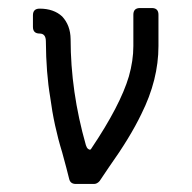

<svg xmlns="http://www.w3.org/2000/svg" viewBox="-20 -458 478 478"><path d="M374.5 -421.4V-343.3Q374.5 -259.3 332 -174.3Q304.2 -116.2 251 -41.5Q234.4 -16.6 228 -7.3Q221.7 0 213.9 0H168.9Q155.3 0 152.3 -12.2Q147 -34.2 134.8 -78.6Q114.3 -145 105 -215.8Q94.7 -276.9 94.2 -355Q94.2 -374.5 78.6 -374.5Q62 -374.5 62 -391.1V-419.9Q62 -436.5 78.6 -436.5Q113.8 -436.5 134.8 -417Q155.3 -395 155.8 -360.8Q155.8 -230 193.8 -96.7Q195.8 -90.3 199 -87.6Q202.1 -85 204.3 -85.4Q206.5 -85.9 207.5 -88.4Q279.3 -195.3 300.8 -267.6Q312 -307.1 312 -343.3V-421.4Q312 -438 328.6 -438H357.9Q374.5 -438 374.5 -421.4Z"/></svg>

Font: GOSTRUS
Style: type_B
Weight: 400
Designer: Юрий и Татьяна Кривогуз
Version: Version 02.00